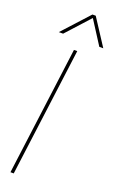

<svg xmlns="http://www.w3.org/2000/svg" viewBox="-189 -1051 670 1096"><g transform="rotate(20 146.0 -503.0)"><path d="M292 -846ZM292 -846H268L177 -988L48 -846H22L168 -1006H188ZM56 0H36L138 -780H158Z"/></g></svg>

Font: Tanohe Sans Thin
Style: Italic
Weight: 100
Designer: Village Type and Design LLC & Cristiano Sobral
Foundry: Cooper Hewitt Smithsonian Design Museum
Version: Version 1.00;September 29, 2021;FontCreator 13.0.0.2655 64-b